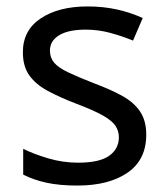

<svg xmlns="http://www.w3.org/2000/svg" viewBox="-20 -566 519 596"><path d="M434 -148Q434 -70 376 -30Q318 10 220 10Q164 10 123.5 1Q83 -8 52 -24V-104Q84 -88 129.5 -74.5Q175 -61 222 -61Q289 -61 319 -82.5Q349 -104 349 -140Q349 -160 338 -176Q327 -192 298.5 -208Q270 -224 217 -244Q165 -264 128 -284Q91 -304 71 -332Q51 -360 51 -404Q51 -472 106.5 -509Q162 -546 252 -546Q301 -546 343.5 -536.5Q386 -527 423 -510L393 -440Q359 -454 322 -464Q285 -474 246 -474Q192 -474 163.5 -456.5Q135 -439 135 -409Q135 -387 148 -371.5Q161 -356 191.5 -341.5Q222 -327 273 -307Q324 -288 360 -268Q396 -248 415 -219.5Q434 -191 434 -148Z"/></svg>

Font: Noto Sans Masaram Gondi
Style: Regular
Weight: 400
Designer: Ek Type & Mukund Gokhale
Foundry: Ek Type
Version: Version 1.004; ttfautohint (v1.8.4.7-5d5b)